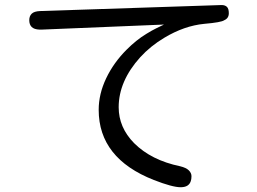

<svg xmlns="http://www.w3.org/2000/svg" viewBox="-20 -704 1040 778"><path d="M379.9 -258.8Q379.9 -62.5 603.5 25.4Q678.7 54.7 711.9 54.7Q745.1 54.7 752.9 30.3Q755.9 22.5 755.9 9.8Q755.9 -2.9 745.1 -13.7Q734.4 -24.4 710 -30.3Q592.8 -54.7 523.4 -124Q460.9 -187.5 460.9 -269.5Q460.9 -375 547.9 -471.7Q589.8 -517.6 645.5 -550.8Q726.6 -599.6 807.6 -607.4Q877 -613.3 888.7 -622.1Q907.2 -629.9 907.2 -650.4Q907.2 -668.9 899.4 -676.3Q891.6 -683.6 877.9 -683.6Q877.9 -683.6 142.6 -659.2Q118.2 -658.2 108.4 -648.4Q98.6 -638.7 98.6 -622.1Q98.6 -604.5 108.4 -594.7Q118.2 -585 139.6 -584H148.4L644.5 -604.5Q605.5 -585.9 594.7 -579.6Q584 -573.2 573.2 -566.9Q562.5 -560.5 552.2 -553.2Q542 -545.9 532.2 -538.1Q511.7 -521.5 493.2 -502.9Q440.4 -450.2 410.2 -386.7Q379.9 -323.2 379.9 -258.8Z"/></svg>

Font: FakePearl
Style: Light
Weight: 350
Version: Version 1.2